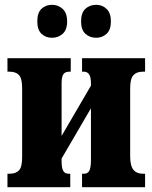

<svg xmlns="http://www.w3.org/2000/svg" viewBox="-20 -778 633 798"><path d="M135 -689Q135 -725 152.5 -741.5Q170 -758 196 -758Q222 -758 240.5 -741Q259 -724 259 -689Q259 -654 240.5 -637.5Q222 -621 196 -621Q170 -621 152.5 -637.5Q135 -654 135 -689ZM317 -689Q317 -725 335 -741.5Q353 -758 380 -758Q405 -758 423 -741Q441 -724 441 -689Q441 -654 423 -637.5Q405 -621 380 -621Q353 -621 335 -637.5Q317 -654 317 -689ZM11 -56H20Q46 -56 59 -70Q72 -84 72 -124V-412Q72 -452 59 -466Q46 -480 20 -480H11V-536H274V-480H267Q251 -480 243.5 -469.5Q236 -459 236 -431V-213L358 -422V-433Q358 -480 329 -480H321V-536H583V-480H573Q547 -480 534 -465Q521 -450 521 -411V-129Q521 -89 534.5 -72.5Q548 -56 573 -56H583V0H321V-56H330Q345 -56 351.5 -69Q358 -82 358 -113V-328L236 -119V-108Q236 -79 243 -67.5Q250 -56 265 -56H272V0H11Z"/></svg>

Font: Noto Serif CondBlack
Style: Regular
Weight: 900
Width: 3
Designer: Monotype Design Team
Foundry: Monotype Imaging Inc.
Version: Version 1.001